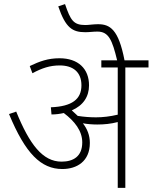

<svg xmlns="http://www.w3.org/2000/svg" viewBox="-20 -916 744 936"><path d="M418 -219C418 -257 405 -288 384 -315C405 -311 431 -309 454 -309C487 -309 520 -312 554 -321V0H591V-587H704V-622H587C558 -773 516 -798 458 -798C435 -798 413 -794 396 -794C338 -794 324 -817 297 -896L264 -885C300 -779 334 -759 396 -759C416 -759 434 -762 455 -762C510 -762 527 -721 551 -622H474V-587H554V-357C516 -348 481 -344 448 -344C421 -344 390 -346 359 -351C350 -360 340 -369 330 -378C386 -402 414 -445 414 -500C414 -581 361 -632 270 -632C214 -632 173 -617 125 -594L138 -559C185 -584 223 -597 271 -597C337 -597 377 -564 377 -500C377 -433 332 -397 228 -393L231 -358C253 -358 273 -361 291 -365C344 -325 381 -278 381 -222C381 -153 337 -128 280 -128C188 -128 124 -212 59 -372L24 -360C104 -167 180 -92 284 -92C354 -92 418 -129 418 -219Z"/></svg>

Font: Noto Sans ExtraLight
Style: Italic
Weight: 200
Italic angle: -12°
Designer: Monotype Design Team
Foundry: Monotype Imaging Inc.
Version: Version 2.013